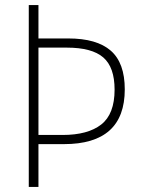

<svg xmlns="http://www.w3.org/2000/svg" viewBox="-20 -734 555 754"><path d="M470 -383Q470 -168 231 -168H131V0H93V-714H131V-583H248Q360 -583 415 -535Q470 -487 470 -383ZM226 -204Q325 -204 377.5 -245Q430 -286 430 -382Q430 -470 385.5 -508.5Q341 -547 242 -547H131V-204Z"/></svg>

Font: Noto Sans Sinhala SemiCondensed ExtraLight
Style: Regular
Weight: 200
Width: 4
Designer: Jelle Bosma - Monotype Design Team
Foundry: Monotype Imaging Inc.
Version: Version 2.006; ttfautohint (v1.8.4.7-5d5b)